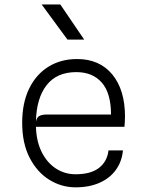

<svg xmlns="http://www.w3.org/2000/svg" viewBox="-20 -816 640 844"><path d="M312 7.5Q251 7.5 197.5 -25.2Q144 -58 110.8 -121.5Q77.5 -185 77.5 -276.5Q77.5 -363.5 108 -426.2Q138.5 -489 193 -522.8Q247.5 -556.5 319 -556.5Q417.5 -556.5 473.5 -488.8Q529.5 -421 529.5 -303Q529.5 -288.5 528.5 -276.5L527 -258.5H138Q140 -194 163.5 -147.2Q187 -100.5 225.8 -75.2Q264.5 -50 312 -50Q379.5 -50 415.5 -78.2Q451.5 -106.5 457 -155H520.5Q516 -106.5 489.8 -69.8Q463.5 -33 418.2 -12.8Q373 7.5 312 7.5ZM138 -281.5Q142 -301 154 -306.8Q166 -312.5 184 -312.5H468Q468 -406 427.8 -452.5Q387.5 -499 315.5 -499Q229.5 -499 184.8 -441.5Q140 -384 138 -281.5ZM350 -642H276.5L163 -796.5H245Z"/></svg>

Font: Spline Sans Mono Light
Style: Regular
Weight: 300
Monospace: yes
Version: Version 1.004